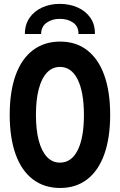

<svg xmlns="http://www.w3.org/2000/svg" viewBox="-20 -937 602 965"><path d="M457 -766.1H374.5Q375 -803.7 347.9 -823Q320.8 -842.3 280.3 -842.3Q241.7 -842.3 214.4 -822.8Q187 -803.2 186.5 -766.1H105Q105 -813.5 128.7 -847.7Q152.3 -881.8 192.4 -899.7Q232.4 -917.5 280.3 -917.5Q329.1 -917.5 369.9 -899.7Q410.6 -881.8 434.3 -847.7Q458 -813.5 457 -766.1ZM28.8 -360.4Q28.8 -476.6 58.6 -559.1Q88.4 -641.6 145.5 -684.8Q202.6 -728 282.7 -728Q361.8 -728 418.2 -684.6Q474.6 -641.1 504.2 -558.6Q533.7 -476.1 533.7 -360.4Q533.7 -244.1 504.2 -161.6Q474.6 -79.1 418.2 -35.6Q361.8 7.8 282.7 7.8Q202.6 7.8 145.5 -35.4Q88.4 -78.6 58.6 -161.4Q28.8 -244.1 28.8 -360.4ZM401.9 -360.4Q401.4 -475.6 370.1 -538.1Q338.9 -600.6 281.2 -600.6Q243.2 -600.6 216.1 -572Q189 -543.5 174.8 -489.5Q160.6 -435.5 160.6 -360.4Q160.6 -284.7 174.8 -230.7Q189 -176.8 216.1 -148.2Q243.2 -119.6 281.2 -119.6Q339.4 -119.6 370.6 -182.4Q401.9 -245.1 401.9 -360.4Z"/></svg>

Font: Reddit Mono
Style: Bold
Weight: 700
Designer: Stephen Hutchings
Foundry: Reddit
Version: Version 1.009